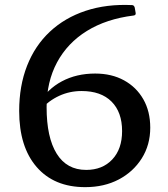

<svg xmlns="http://www.w3.org/2000/svg" viewBox="-20 -760 692 791"><path d="M331 11Q203 11 131 -72Q59 -155 59 -303Q59 -406 91.5 -489Q124 -572 185.5 -629.5Q247 -687 333 -715.5Q419 -744 524 -739Q532 -739 535 -729L539 -706Q540 -697 530 -696Q418 -682 338 -632.5Q258 -583 215 -503Q172 -423 172 -318Q172 -194 213.5 -127Q255 -60 335 -60Q402 -60 442.5 -103Q483 -146 483 -220Q483 -298 439.5 -341.5Q396 -385 316 -385Q218 -385 144 -306L139 -333Q175 -393 235 -425Q295 -457 372 -457Q440 -457 491 -429Q542 -401 570.5 -351Q599 -301 599 -234Q599 -163 564 -107.5Q529 -52 469 -20.5Q409 11 331 11Z"/></svg>

Font: Hahmlet Medium
Style: Regular
Weight: 500
Version: Version 1.002